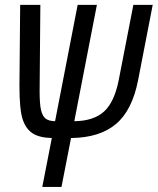

<svg xmlns="http://www.w3.org/2000/svg" viewBox="-20 -548 640 776"><path d="M280.3 -58.1Q358.4 -59.1 400.1 -96.9Q441.9 -134.8 459.5 -222.7L519 -528.3H597.2L538.1 -223.6Q514.2 -101.6 448.2 -46.4Q382.3 8.8 267.1 9.8L228.5 207.5H150.9L189.5 9.8Q139.2 8.8 111.6 -9.3Q84 -27.3 71.3 -66.7Q58.6 -106 58.6 -201.7L61.5 -528.3H143.1L140.1 -180.2Q140.1 -127.4 145.8 -103.3Q151.4 -79.1 164.3 -68.8Q177.2 -58.6 202.6 -58.1L293.9 -528.3H371.6Z"/></svg>

Font: Liberation Mono
Style: Italic
Weight: 400
Italic angle: -12°
Monospace: yes
Designer: Steve Matteson
Foundry: Ascender Corporation
Version: Version 2.1.5